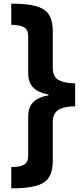

<svg xmlns="http://www.w3.org/2000/svg" viewBox="-20 -819 458 1055"><path d="M42 -799Q134 -799 183.5 -783.5Q233 -768 251.5 -734.5Q270 -701 270 -649V-446Q270 -399 300 -380.5Q330 -362 393 -361V-235Q330 -234 300 -214.5Q270 -195 270 -149V65Q270 118 251.5 151.5Q233 185 183.5 200.5Q134 216 42 216V99Q90 99 112.5 86Q135 73 135 34V-180Q135 -231 163.5 -258.5Q192 -286 246 -295V-300Q192 -309 163.5 -337Q135 -365 135 -416V-618Q135 -656 112.5 -669Q90 -682 42 -683Z"/></svg>

Font: Noto Sans Sinhala Condensed ExtraBold
Style: Regular
Weight: 800
Width: 3
Designer: Jelle Bosma - Monotype Design Team
Foundry: Monotype Imaging Inc.
Version: Version 2.006; ttfautohint (v1.8.4.7-5d5b)